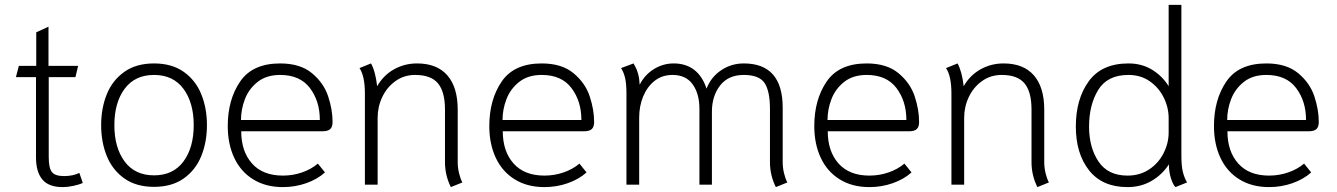

<svg xmlns="http://www.w3.org/2000/svg" viewBox="-20 -754 5460 784"><path d="M127 -111V-439H45L57 -485H128V-622L178 -645V-485H299L288 -439H179V-112Q179 -68 192 -51.5Q205 -35 241 -35Q278 -35 304 -48L318 -7Q303 0 279.5 5Q256 10 236 10Q179 10 153 -21Q127 -52 127 -111Z M393 -243Q393 -312 416 -369Q439 -426 487.5 -460.5Q536 -495 609 -495Q682 -495 730.5 -460.5Q779 -426 802 -369Q825 -312 825 -243Q825 -174 802 -117Q779 -60 730.5 -25.5Q682 9 609 9Q536 9 487.5 -25.5Q439 -60 416 -117Q393 -174 393 -243ZM771 -243Q771 -335 729 -391.5Q687 -448 609 -448Q531 -448 489 -391.5Q447 -335 447 -243Q447 -151 489 -94.5Q531 -38 609 -38Q687 -38 729 -94.5Q771 -151 771 -243Z M910 -239Q910 -347 960.5 -421Q1011 -495 1124 -495Q1206 -495 1254 -455Q1302 -415 1320 -360.5Q1338 -306 1338 -256Q1338 -236 1328.5 -227Q1319 -218 1297 -218H965Q965 -136 1009 -86.5Q1053 -37 1135 -37Q1176 -37 1213.5 -50Q1251 -63 1278 -86L1307 -50Q1276 -22 1230.5 -6Q1185 10 1135 10Q1065 10 1014 -21.5Q963 -53 936.5 -109.5Q910 -166 910 -239ZM1286 -264Q1286 -341 1245.5 -394.5Q1205 -448 1124 -448Q1068 -448 1032 -419.5Q996 -391 980 -349Q964 -307 964 -264Z M1797 -92V-307Q1797 -379 1768.5 -413.5Q1740 -448 1675 -448Q1630 -448 1595 -423Q1560 -398 1541 -358Q1522 -318 1522 -273V0H1470V-372Q1470 -443 1448 -476L1495 -495Q1513 -463 1520 -402Q1546 -447 1589 -471Q1632 -495 1683 -495Q1764 -495 1806.5 -446.5Q1849 -398 1849 -306V-92Q1849 -69 1854.5 -46.5Q1860 -24 1868 -9L1821 10Q1797 -38 1797 -92Z M1978 -239Q1978 -347 2028.5 -421Q2079 -495 2192 -495Q2274 -495 2322 -455Q2370 -415 2388 -360.5Q2406 -306 2406 -256Q2406 -236 2396.5 -227Q2387 -218 2365 -218H2033Q2033 -136 2077 -86.5Q2121 -37 2203 -37Q2244 -37 2281.5 -50Q2319 -63 2346 -86L2375 -50Q2344 -22 2298.5 -6Q2253 10 2203 10Q2133 10 2082 -21.5Q2031 -53 2004.5 -109.5Q1978 -166 1978 -239ZM2354 -264Q2354 -341 2313.5 -394.5Q2273 -448 2192 -448Q2136 -448 2100 -419.5Q2064 -391 2048 -349Q2032 -307 2032 -264Z M3124 -92V-309Q3124 -382 3102 -415Q3080 -448 3017 -448Q2954 -448 2920.5 -405Q2887 -362 2887 -298V0H2836V-309Q2836 -371 2808.5 -409.5Q2781 -448 2726 -448Q2683 -448 2652.5 -423.5Q2622 -399 2606 -359.5Q2590 -320 2590 -274V0H2538V-373Q2538 -412 2532.5 -435.5Q2527 -459 2516 -476L2567 -495Q2568 -492 2574.5 -481Q2581 -470 2586 -451Q2591 -432 2592 -408Q2612 -448 2649.5 -471.5Q2687 -495 2731 -495Q2781 -495 2815 -468.5Q2849 -442 2865 -392Q2883 -439 2924.5 -467Q2966 -495 3017 -495Q3176 -495 3176 -314V-92Q3176 -69 3181.5 -46.5Q3187 -24 3195 -9L3148 10Q3124 -38 3124 -92Z M3305 -239Q3305 -347 3355.5 -421Q3406 -495 3519 -495Q3601 -495 3649 -455Q3697 -415 3715 -360.5Q3733 -306 3733 -256Q3733 -236 3723.5 -227Q3714 -218 3692 -218H3360Q3360 -136 3404 -86.5Q3448 -37 3530 -37Q3571 -37 3608.5 -50Q3646 -63 3673 -86L3702 -50Q3671 -22 3625.5 -6Q3580 10 3530 10Q3460 10 3409 -21.5Q3358 -53 3331.5 -109.5Q3305 -166 3305 -239ZM3681 -264Q3681 -341 3640.5 -394.5Q3600 -448 3519 -448Q3463 -448 3427 -419.5Q3391 -391 3375 -349Q3359 -307 3359 -264Z M4192 -92V-307Q4192 -379 4163.5 -413.5Q4135 -448 4070 -448Q4025 -448 3990 -423Q3955 -398 3936 -358Q3917 -318 3917 -273V0H3865V-372Q3865 -443 3843 -476L3890 -495Q3908 -463 3915 -402Q3941 -447 3984 -471Q4027 -495 4078 -495Q4159 -495 4201.5 -446.5Q4244 -398 4244 -306V-92Q4244 -69 4249.5 -46.5Q4255 -24 4263 -9L4216 10Q4192 -38 4192 -92Z M4753 -83Q4726 -41 4682.5 -15.5Q4639 10 4584 10Q4481 10 4427 -58.5Q4373 -127 4373 -237Q4373 -350 4426 -422.5Q4479 -495 4588 -495Q4642 -495 4684 -469.5Q4726 -444 4752 -402V-734H4804V-120Q4804 -76 4810 -52Q4816 -28 4827 -9L4780 10Q4770 1 4761.5 -25.5Q4753 -52 4753 -83ZM4752 -213V-271Q4752 -315 4732 -355.5Q4712 -396 4675 -422Q4638 -448 4588 -448Q4502 -448 4464.5 -387Q4427 -326 4427 -237Q4427 -152 4465.5 -94.5Q4504 -37 4584 -37Q4634 -37 4672 -62Q4710 -87 4731 -128Q4752 -169 4752 -213Z M4937 -239Q4937 -347 4987.5 -421Q5038 -495 5151 -495Q5233 -495 5281 -455Q5329 -415 5347 -360.5Q5365 -306 5365 -256Q5365 -236 5355.5 -227Q5346 -218 5324 -218H4992Q4992 -136 5036 -86.5Q5080 -37 5162 -37Q5203 -37 5240.5 -50Q5278 -63 5305 -86L5334 -50Q5303 -22 5257.5 -6Q5212 10 5162 10Q5092 10 5041 -21.5Q4990 -53 4963.5 -109.5Q4937 -166 4937 -239ZM5313 -264Q5313 -341 5272.5 -394.5Q5232 -448 5151 -448Q5095 -448 5059 -419.5Q5023 -391 5007 -349Q4991 -307 4991 -264Z"/></svg>

Font: Niramit ExtraLight
Style: Regular
Weight: 200
Designer: Katatrad Aksorn Co.,Ltd.
Foundry: Cadson Demak Co.,Ltd.
Version: Version 1.000; ttfautohint (v1.6)